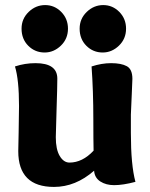

<svg xmlns="http://www.w3.org/2000/svg" viewBox="-20 -727 593 757"><path d="M514 -10Q465 3 430 3Q398 3 375.5 -11.5Q353 -26 351 -54Q278 10 193 10Q52 10 52 -131Q52 -134 53.5 -204Q55 -274 55 -309Q55 -413 39 -465Q78 -478 120 -478Q206 -478 206 -417Q206 -384 203 -294Q200 -204 200 -186Q200 -138 215.5 -112Q231 -86 254 -86Q305 -86 349 -133Q348 -172 348 -254Q348 -370 341 -465Q381 -478 418 -478Q458 -478 480 -466Q502 -454 502 -416Q502 -406 499.5 -355Q497 -304 496 -275V-203Q496 -76 514 -10ZM156 -520Q118 -520 91.5 -546.5Q65 -573 65 -614Q65 -653 93 -680Q121 -707 158 -707Q195 -707 221.5 -680Q248 -653 248 -614Q248 -574 220 -547Q192 -520 156 -520ZM385 -520Q347 -520 320.5 -546.5Q294 -573 294 -614Q294 -653 322 -680Q350 -707 387 -707Q424 -707 450.5 -680Q477 -653 477 -614Q477 -574 449 -547Q421 -520 385 -520Z"/></svg>

Font: Overlock Black
Style: Regular
Weight: 900
Designer: Dario Muhafara
Foundry: Dario Manuel Muhafara
Version: Version 1.002